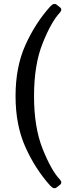

<svg xmlns="http://www.w3.org/2000/svg" viewBox="-20 -763 367 994"><path d="M60.5 -265.6Q60.5 -416 111.3 -529.3Q162.1 -642.6 239.7 -729Q258.3 -750 272.9 -738.8L290 -725.6Q305.2 -713.9 289.1 -696.8Q245.1 -649.9 200.7 -538.8Q156.2 -427.7 156.2 -265.6Q156.2 -103.5 200.7 7.6Q245.1 118.7 289.1 165.5Q305.2 182.6 290 194.3L272.9 207.5Q258.3 218.8 239.7 197.8Q162.1 111.3 111.3 -2Q60.5 -115.2 60.5 -265.6Z"/></svg>

Font: Istok
Style: Regular
Weight: 500
Designer: Andrey V. Panov
Foundry: Andrey V. Panov
Version: Version 1.0.3